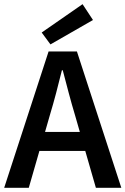

<svg xmlns="http://www.w3.org/2000/svg" viewBox="-22 -901 602 921"><path d="M-2 0H116L167 -177H387L438 0H560L347 -654H211ZM217 -348C238 -417 257 -491 275 -564H279C298 -492 317 -417 338 -348L361 -268H194ZM178 -745 220 -688 424 -805 374 -881Z"/></svg>

Font: DAIFUKU Sans Semibold
Style: Regular
Weight: 600
Designer: Original font ‘Source Sans 3’ : Paul D. Hunt
Foundry: Daifuku
Version: Version 1.000